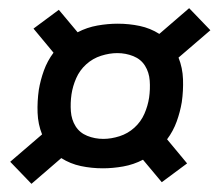

<svg xmlns="http://www.w3.org/2000/svg" viewBox="-20 -575 540 470"><path d="M57 -125 5 -179 83 -246Q73 -271 72 -299Q71 -327 75 -355Q79 -379 87.5 -402.5Q96 -426 111 -446L62 -505L124 -551L170 -496Q193 -508 218.5 -512.5Q244 -517 268 -517Q296 -517 322 -511.5Q348 -506 370 -492L443 -555L495 -501L417 -434Q427 -409 428 -381Q429 -353 425 -325Q421 -301 412.5 -277.5Q404 -254 389 -234L438 -175L376 -129L330 -184Q307 -172 281.5 -167.5Q256 -163 232 -163Q204 -163 178 -168.5Q152 -174 130 -188ZM233 -235Q252 -235 272.5 -241.5Q293 -248 309 -262.5Q325 -277 333.5 -296.5Q342 -316 345 -336Q348 -357 346.5 -377.5Q345 -398 335 -414Q325 -430 306.5 -437.5Q288 -445 267 -445Q248 -445 227.5 -438.5Q207 -432 191 -417.5Q175 -403 166.5 -383.5Q158 -364 155 -344Q152 -323 153.5 -302.5Q155 -282 165 -266Q175 -250 193.5 -242.5Q212 -235 233 -235Z"/></svg>

Font: Iosevka SS04 Medium
Style: Italic
Weight: 500
Italic angle: -9°
Monospace: yes
Designer: Belleve Invis
Foundry: Belleve Invis
Version: Version 19.0.0; ttfautohint (v1.8.4)